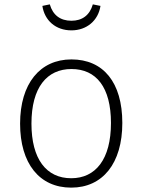

<svg xmlns="http://www.w3.org/2000/svg" viewBox="-20 -847 652 879"><path d="M307 -708C377 -708 430 -753 440 -820L405 -827C391 -778 357 -752 307 -752C256 -752 222 -778 208 -827L174 -820C184 -753 235 -708 307 -708ZM307 -575C163 -575 72 -464 72 -281C72 -99 160 12 306 12C450 12 540 -99 540 -284C540 -470 453 -575 307 -575ZM307 -531C421 -531 488 -447 488 -284C488 -118 418 -31 306 -31C192 -31 124 -119 124 -281C124 -447 195 -531 307 -531Z"/></svg>

Font: Glow Sans SC Normal Light
Style: Regular
Weight: 300
Designer: Ryoko NISHIZUKA (kana, bopomofo & ideographs); Paul D. Hunt (Latin, Greek & Cyrillic); Sandoll Communications, Soo-young
Version: Version 0.93